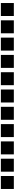

<svg xmlns="http://www.w3.org/2000/svg" viewBox="2030 -2550 340 4440"><g transform="rotate(-90 2200.0 -330.0)"><path d="M50 -180H350V-480H50Z M450 -180H750V-480H450Z M850 -180H1150V-480H850Z M1250 -180H1550V-480H1250Z M1650 -180H1950V-480H1650Z M2050 -180H2350V-480H2050Z M2450 -180H2750V-480H2450Z M2850 -180H3150V-480H2850Z M3250 -180H3550V-480H3250Z M3650 -180H3950V-480H3650Z M4050 -180H4350V-480H4050Z"/></g></svg>

Font: text-security-square
Style: Regular
Weight: 400
Monospace: yes
Foundry: Oskari Noppa
Version: Version 3.000;hotconv 1.0.118;makeotfexe 2.5.65603